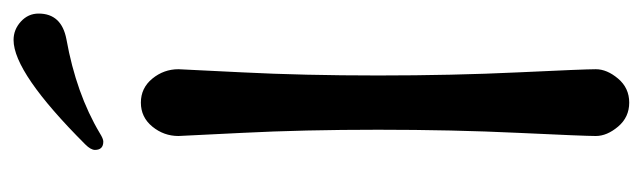

<svg xmlns="http://www.w3.org/2000/svg" viewBox="-344 -574 925 276"><g transform="rotate(-90 118.0 -436.5)"><path d="M60 -642Q60 -663 73.5 -679.5Q87 -696 108 -696Q129 -696 142.5 -679.5Q156 -663 156 -642Q156 -639 151.5 -550.5Q147 -462 147 -355Q147 -248 151.5 -153Q156 -58 156 -42Q156 -26 142.5 -10Q129 6 108 6Q87 6 73.5 -10Q60 -26 60 -42Q60 -58 64.5 -153Q69 -248 69 -355Q69 -462 64.5 -550.5Q60 -639 60 -642ZM40 -762Q40 -768 48 -776Q151 -879 198 -879Q213 -879 224.5 -868.5Q236 -858 236 -843Q236 -810 199 -803Q121 -789 64 -755Q56 -750 52 -750Q40 -750 40 -762Z"/></g></svg>

Font: Macondo
Style: Regular
Weight: 400
Version: Version 2.001